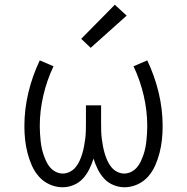

<svg xmlns="http://www.w3.org/2000/svg" viewBox="-20 -783 790 811"><path d="M244 8Q216 8 189.5 -4Q163 -16 144.5 -37Q126 -58 114.5 -84Q103 -110 96 -137.5Q89 -165 86 -193Q83 -221 83 -250Q83 -322 100 -392.5Q117 -463 148 -528L206 -503Q178 -444 163 -379.5Q148 -315 148 -250Q148 -235 149 -219.5Q150 -204 151.5 -189Q153 -174 156 -159Q159 -144 164 -129.5Q169 -115 175.5 -101Q182 -87 192 -75.5Q202 -64 216 -57Q230 -50 245 -50Q261 -50 275.5 -57.5Q290 -65 300 -77.5Q310 -90 316.5 -104.5Q323 -119 327.5 -134Q332 -149 335 -165Q338 -181 340 -196.5Q342 -212 342.5 -228Q343 -244 343 -260V-338H407V-260Q407 -244 407.5 -228Q408 -212 410 -196.5Q412 -181 415 -165Q418 -149 422.5 -134Q427 -119 433.5 -104.5Q440 -90 450 -77.5Q460 -65 474.5 -57.5Q489 -50 505 -50Q520 -50 534 -57Q548 -64 558 -75.5Q568 -87 574.5 -101Q581 -115 586 -129.5Q591 -144 594 -159Q597 -174 598.5 -189Q600 -204 601 -219.5Q602 -235 602 -250Q602 -315 587 -379.5Q572 -444 544 -503L602 -528Q633 -463 650 -392.5Q667 -322 667 -250Q667 -221 664 -193Q661 -165 654 -137.5Q647 -110 635.5 -84Q624 -58 605.5 -37Q587 -16 560.5 -4Q534 8 506 8Q482 8 459 -1.5Q436 -11 420 -28.5Q404 -46 393 -68Q382 -90 375 -113Q368 -90 357 -68Q346 -46 330 -28.5Q314 -11 291 -1.5Q268 8 244 8ZM363 -581 323 -619 465 -763 515 -717Z"/></svg>

Font: Iosevka Aile Custom Light
Style: Regular
Weight: 300
Designer: Belleve Invis
Foundry: Belleve Invis
Version: Version 17.0.2; ttfautohint (v1.8.3)